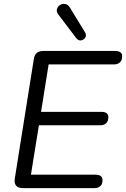

<svg xmlns="http://www.w3.org/2000/svg" viewBox="-20 -967 648 987"><path d="M98 0Q49 0 56 -49L154 -664Q160 -705 202 -705H571Q608 -705 608 -678Q608 -657 596.5 -646.5Q585 -636 567 -636H230L191 -392H501Q537 -392 537 -365Q537 -344 525.5 -333.5Q514 -323 497 -323H180L139 -69H470Q507 -69 507 -41Q507 -20 495.5 -10Q484 0 466 0ZM372 -771 281 -891Q269 -906 272.5 -919.5Q276 -933 288 -941Q300 -949 315 -946.5Q330 -944 340 -927L417 -801Q426 -786 418.5 -774Q411 -762 397 -759.5Q383 -757 372 -771Z"/></svg>

Font: Nunito
Style: Italic
Weight: 400
Italic angle: -9°
Designer: Vernon Adams
Foundry: Vernon Adams
Version: Version 3.601; ttfautohint (v1.8.2.53-6de2)